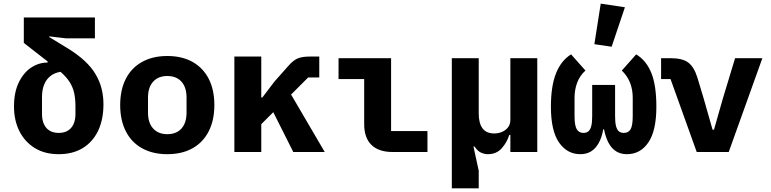

<svg xmlns="http://www.w3.org/2000/svg" viewBox="-20 -836 4240 1056"><path d="M344 -625 251 -636V-632L356 -568Q409 -535 446 -500.5Q483 -466 505.5 -428Q528 -390 538.5 -349Q549 -308 549 -263Q549 -178 519.5 -116.5Q490 -55 435 -21.5Q380 12 303 12Q226 12 171 -22Q116 -56 86.5 -115Q57 -174 57 -250Q57 -328 83 -382Q109 -436 151 -464Q193 -492 242 -492V-498Q222 -514 201.5 -529.5Q181 -545 161 -561L111 -600V-740H502V-625ZM395 -250Q395 -292 388 -324Q381 -356 363.5 -384Q346 -412 313 -441Q280 -436 257 -417.5Q234 -399 222.5 -370Q211 -341 211 -303V-209Q211 -176 222 -152.5Q233 -129 253.5 -117Q274 -105 303 -105Q332 -105 352.5 -117Q373 -129 384 -152.5Q395 -176 395 -209Z M900 12Q820 12 761.5 -20.5Q703 -53 672 -114Q641 -175 641 -258Q641 -342 672 -402.5Q703 -463 761.5 -495.5Q820 -528 900 -528Q981 -528 1039 -495.5Q1097 -463 1128 -402.5Q1159 -342 1159 -258Q1159 -175 1128 -114Q1097 -53 1039 -20.5Q981 12 900 12ZM900 -98Q950 -98 978 -129Q1006 -160 1006 -217V-299Q1006 -356 978 -387Q950 -418 900 -418Q851 -418 822.5 -387Q794 -356 794 -299V-217Q794 -160 822.5 -129Q851 -98 900 -98Z M1269 0V-525H1417V-300H1423L1490 -388L1569 -477Q1595 -506 1619.5 -515.5Q1644 -525 1684 -525H1736V-410H1675L1581 -316L1766 0H1593L1483 -219L1417 -153V0Z M2331 0H2139Q2063 0 2023 -39Q1983 -78 1983 -153V-401H1842V-516H2131V-115H2331Z M2465 200V-516H2613V-212Q2613 -158 2634 -130Q2655 -102 2698 -102Q2721 -102 2741 -110.5Q2761 -119 2774 -135.5Q2787 -152 2787 -177V-516H2935V0H2787V-94H2781Q2769 -54 2740 -21Q2711 12 2663 12Q2644 12 2625.5 3.5Q2607 -5 2590 -30H2584L2613 103V200Z M3363 -197Q3363 -163 3368 -143Q3373 -123 3383.5 -114Q3394 -105 3411 -105Q3437 -105 3448.5 -125.5Q3460 -146 3460 -197V-299Q3460 -343 3445.5 -380.5Q3431 -418 3400 -448L3479 -537Q3535 -503 3562.5 -434.5Q3590 -366 3590 -249Q3590 -117 3546 -52.5Q3502 12 3428 12Q3394 12 3369 -3.5Q3344 -19 3327.5 -49.5Q3311 -80 3302 -125H3298Q3290 -80 3273 -49.5Q3256 -19 3231 -3.5Q3206 12 3172 12Q3099 12 3054.5 -52.5Q3010 -117 3010 -249Q3010 -362 3038 -432.5Q3066 -503 3121 -537L3200 -448Q3169 -420 3154.5 -381.5Q3140 -343 3140 -299V-197Q3140 -146 3152 -125.5Q3164 -105 3189 -105Q3206 -105 3216.5 -114Q3227 -123 3232 -143Q3237 -163 3237 -197V-369H3363ZM3344 -579 3249 -593 3284 -816 3417 -796Z M3812 0 3668 -401H3616V-516H3668Q3734 -516 3766 -491.5Q3798 -467 3816 -408L3850 -295L3899 -123H3907L3956 -295L4023 -516H4173L3988 0Z"/></svg>

Font: Lilex
Style: Regular
Weight: 400
Monospace: yes
Designer: Mike Abbink, Paul van der Laan, Pieter van Rosmalen, Mikhael Khrustik
Foundry: Mikhael Khrustik
Version: Version 2.510